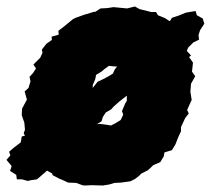

<svg xmlns="http://www.w3.org/2000/svg" viewBox="-71 -548 650 592"><path d="M-40 -21 -35 -36 -51 -55 -39 -69 -43 -80 -28 -93 -7 -109 -4 -127 6 -130 2 -137 6 -148 4 -170 -4 -193 -3 -213 12 -241 5 -266 17 -277 23 -297 20 -311 31 -323 40 -337 32 -349 53 -370 60 -385 58 -395 72 -413 89 -425 88 -435 110 -441 109 -453 126 -466 154 -489 162 -493 187 -502 220 -512 222 -511 239 -522 259 -523 279 -526 321 -522 345 -528 359 -520 395 -511H410L416 -501L438 -492L450 -484L453 -483L459 -493L480 -500L502 -509L532 -514L536 -501L554 -491L559 -475L546 -455L541 -440L543 -426L525 -417L517 -409L509 -401L505 -391L518 -377L512 -372L524 -355L521 -327L531 -313L518 -290L516 -265L520 -240L506 -209L511 -198L500 -184L487 -156V-143L479 -126L470 -103L459 -85L436 -78L434 -66L423 -48L402 -39L385 -23L365 -13L358 -6L345 4L331 11L302 15L282 16L265 21L246 24L212 23L190 24L183 23L164 16L139 15L122 7L112 3L91 -8L90 -13L74 -22L72 -20L43 5L22 8L15 10L-3 5H-19L-21 -9ZM215 -286V-277L230 -296L247 -304L264 -313L277 -321L283 -334L290 -343H284L274 -344L265 -345L251 -335L243 -328L235 -323L225 -317L224 -310L222 -302L218 -293ZM271 -161 285 -168 301 -178 306 -188 309 -195 305 -205 309 -215 311 -219 315 -229 320 -237V-253L297 -235L280 -220L272 -211L255 -201L246 -187L242 -174L228 -165L237 -166L245 -165L260 -163Z"/></svg>

Font: Winky Rough Black
Style: Italic
Weight: 900
Italic angle: -8.97852°
Designer: Simon Atzbach
Foundry: typofactur
Version: Version 1.206; ttfautohint (v1.8.4.7-5d5b)